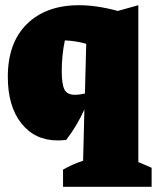

<svg xmlns="http://www.w3.org/2000/svg" viewBox="-20 -529 602 737"><path d="M201 10Q114 10 62 -55.5Q10 -121 10 -234Q10 -365 83.5 -437Q157 -509 283 -509Q317 -509 354.5 -503.5Q392 -498 432 -487L511 -509V93L562 115V188H222V122Q240 112 258.5 103.5Q277 95 299 88L304 -109Q290 -78 272.5 -48.5Q255 -19 234 8Q226 9 217.5 9.5Q209 10 201 10ZM217 -256Q217 -207 227 -186Q237 -165 269 -165Q283 -165 306 -170L311 -361Q271 -372 229 -374Q223 -346 220 -316Q217 -286 217 -256Z"/></svg>

Font: Piazzolla Black
Style: Regular
Weight: 900
Designer: Juan Pablo del Peral
Foundry: Huerta Tipografica
Version: Version 1.330